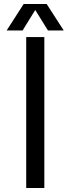

<svg xmlns="http://www.w3.org/2000/svg" viewBox="-20 -938 342 958"><path d="M13.2 -786.1 98.1 -918H212.9L297.9 -786.1H219.2L155.8 -888.2L92.8 -786.1ZM110.8 0V-752.9H201.2V0Z"/></svg>

Font: Standard
Style: Regular
Weight: 400
Designer: Bryce Wilner
Version: Version 2.000;PS 2.0;hotconv 16.6.51;makeotf.lib2.5.65220 DE